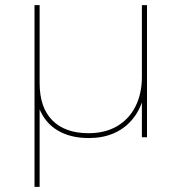

<svg xmlns="http://www.w3.org/2000/svg" viewBox="-20 -537 710 751"><path d="M115 194V-517H135V-212Q135 -116 185 -66Q235 -16 326 -16Q391 -16 438 -43.5Q485 -71 510 -121Q535 -171 535 -236V-517H555V0H535V-152H540Q526 -103 496 -68Q466 -33 423.5 -15Q381 3 327 3Q256 3 206 -26.5Q156 -56 133 -114L135 -135V194Z"/></svg>

Font: Montserrat Thin
Style: Regular
Weight: 100
Designer: Julieta Ulanovsky
Foundry: Julieta Ulanovsky
Version: Version 9.000